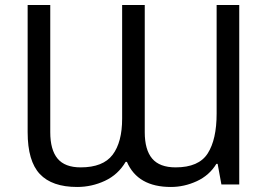

<svg xmlns="http://www.w3.org/2000/svg" viewBox="-20 -734 1070 764"><path d="M287 10Q187 10 138.5 -41.5Q90 -93 90 -208V-714H180V-208Q180 -138 209 -103Q238 -68 301 -68Q390 -68 428 -118Q466 -168 466 -262V-714H556V-208Q556 -138 585.5 -103Q615 -68 679 -68Q771 -68 806.5 -123.5Q842 -179 842 -282V-714H932V0H861L846 -82H841Q813 -36 763 -13Q713 10 660 10Q528 10 485 -90H480Q450 -39 397.5 -14.5Q345 10 287 10Z"/></svg>

Font: RS Noto Sans
Style: Regular
Weight: 400
Designer: Monotype Design Team
Foundry: Monotype Imaging Inc.
Version: Version 3.10